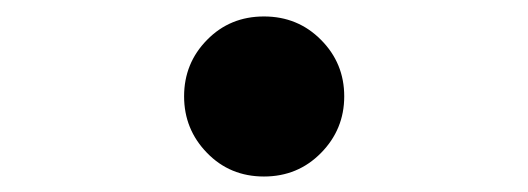

<svg xmlns="http://www.w3.org/2000/svg" viewBox="-20 -205 655 238"><path d="M208.2 -85.6Q208.2 -126.7 236.7 -155.6Q265.1 -184.6 307.2 -184.6Q349.2 -184.6 377.9 -155.6Q406.7 -126.7 406.7 -85.6Q406.7 -44.6 377.9 -15.4Q349.2 13.8 307.2 13.8Q265.1 13.8 236.7 -15.4Q208.2 -44.6 208.2 -85.6Z"/></svg>

Font: Fira Code Medium
Style: Regular
Weight: 500
Designer: Carrois Corporate, Edenspiekermann AG, Nikita Prokopov
Foundry: Carrois Corporate, Edenspiekermann AG, Nikita Prokopov
Version: Version 6.002